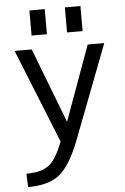

<svg xmlns="http://www.w3.org/2000/svg" viewBox="-63 -783 688 1058"><g transform="rotate(-5 281.0 -254.5)"><path d="M140.6 -600.6V-739.3H225.6V-600.6ZM336.9 -600.6V-739.3H422.9V-600.6ZM293.9 -110.4 444.3 -524.4H536.1L335.9 -2Q284.2 130.9 224.1 180.2Q164.1 229.5 48.8 229.5L45.9 155.3Q129.9 155.3 171.4 122.6Q212.9 89.8 249 -4.9L40 -524.4H134.8Z"/></g></svg>

Font: Gen Shin Gothic Regular
Style: Regular
Weight: 400
Designer: [Source Han Sans]
Ryoko NISHIZUKA  (kana & ideographs); Paul D. Hunt (Latin, Greek & Cyrillic); Wenlong ZHANG  (bopomofo
Version: Version 1.002.20150607